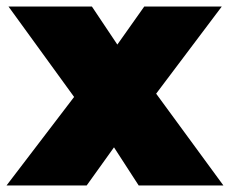

<svg xmlns="http://www.w3.org/2000/svg" viewBox="-23 -567 703 587"><path d="M-3 0 255 -338 249 -208 3 -547H258L379 -366L285 -359L418 -547H655L408 -219V-344L660 0H401L276 -193L371 -180L242 0Z"/></svg>

Font: MOST Montserrat Black
Style: Regular
Weight: 900
Designer: Julieta Ulanovsky
Foundry: Julieta Ulanovsky
Version: Version 8.000;March 11, 2024;FontCreator 15.0.0.2926 64-bit